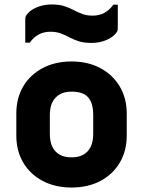

<svg xmlns="http://www.w3.org/2000/svg" viewBox="-20 -827 640 859"><path d="M300 -552Q373 -552 428.5 -522.5Q484 -493 515.5 -440.5Q547 -388 547 -319V-221Q547 -152 516 -99.5Q485 -47 429.5 -17.5Q374 12 300 12Q227 12 171 -17.5Q115 -47 84 -99.5Q53 -152 53 -221V-319Q53 -388 84 -440.5Q115 -493 171 -522.5Q227 -552 300 -552ZM300 -417Q254 -417 228.5 -390Q203 -363 203 -312V-228Q203 -175 230 -148Q255 -123 300 -123Q347 -123 372 -150Q397 -177 397 -228V-312Q397 -369 372 -394Q349 -417 300 -417ZM395 -757Q452 -757 487 -806H507V-704Q507 -696 506 -691.5Q505 -687 500 -680Q485 -660 455 -647.5Q425 -635 389 -635Q355 -635 332 -642.5Q309 -650 290.5 -660Q272 -670 252 -677.5Q232 -685 205 -685Q148 -685 113 -636H93V-738Q93 -746 94 -750.5Q95 -755 100 -762Q115 -782 145 -794.5Q175 -807 211 -807Q245 -807 268 -799.5Q291 -792 309.5 -782Q328 -772 348 -764.5Q368 -757 395 -757Z"/></svg>

Font: Recursive Mn Lnr St XBd
Style: Regular
Weight: 800
Monospace: yes
Version: Version 1.079;hotconv 1.0.112;makeotfexe 2.5.65598; ttfautoh